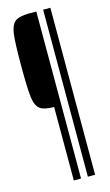

<svg xmlns="http://www.w3.org/2000/svg" viewBox="-127 -734 531 924"><g transform="rotate(-15 138.0 -272.0)"><path d="M18 -454Q18 -566 23.5 -610.5Q29 -655 49.5 -671.5Q70 -688 120 -688H156V144H120V-222Q70 -222 49.5 -238Q29 -254 23.5 -298Q18 -342 18 -454ZM190 144V-688H226V144Z"/></g></svg>

Font: Saira Ultra Condensed Thin
Style: Regular
Weight: 100
Width: 1
Designer: Hector Gatti with collaboration of the Omnibus-Type team
Foundry: Omnibus-Type
Version: Version 1.001; ttfautohint (v1.8)